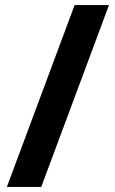

<svg xmlns="http://www.w3.org/2000/svg" viewBox="-20 -734 453 754"><path d="M408 -714 142 0H7L273 -714Z"/></svg>

Font: Noto Sans Balinese
Style: Regular
Weight: 400
Designer: Aditya Bayu, David Williams
Foundry: David Williams
Version: Version 2.003